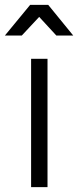

<svg xmlns="http://www.w3.org/2000/svg" viewBox="-29 -764 319 784"><path d="M270 -619H201L131 -695L60 -619H-9L94 -744H168ZM98 -524H165V0H98Z"/></svg>

Font: TypoPRO Montserrat
Style: Regular
Weight: 300
Designer: Julieta Ulanovsky
Foundry: Julieta Ulanovsky
Version: Version 6.001